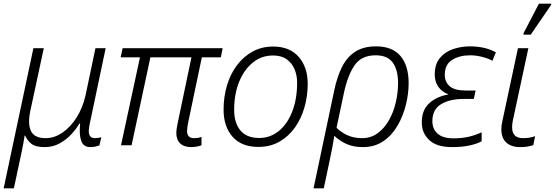

<svg xmlns="http://www.w3.org/2000/svg" viewBox="-39 -796 3041 1052"><path d="M-19 236 144 -532H201L127 -188Q112 -116 131 -77.5Q150 -39 211 -39Q259 -39 303.5 -69.5Q348 -100 381.5 -153.5Q415 -207 430 -275L484 -532H540L453 -119Q443 -73 451 -56Q459 -39 481 -39Q490 -39 499 -40.5Q508 -42 516 -44L506 0Q498 4 484 7Q470 10 457 10Q418 10 406 -24Q394 -58 400 -119H396Q380 -91 352.5 -61Q325 -31 288 -10.5Q251 10 206 10Q157 10 134 -7.5Q111 -25 99 -53H96Q94 -38 90 -17Q86 4 81 30L37 236Z M1009 10Q969 10 948 -10.5Q927 -31 927 -68Q927 -86 935 -124L1010 -482H785L682 0H624L728 -482H622L633 -532H1181L1171 -482H1067L991 -120Q986 -94 986 -78Q986 -39 1024 -39Q1037 -39 1047.5 -41Q1058 -43 1065 -46V0Q1054 4 1039.5 7Q1025 10 1009 10Z M1377 9Q1284 9 1235 -47Q1186 -103 1186 -195Q1186 -265 1204.5 -327.5Q1223 -390 1259 -438Q1295 -486 1345 -513.5Q1395 -541 1458 -541Q1548 -541 1597.5 -484.5Q1647 -428 1647 -337Q1647 -271 1629.5 -209Q1612 -147 1577.5 -98Q1543 -49 1492.5 -20Q1442 9 1377 9ZM1381 -40Q1442 -40 1489 -78.5Q1536 -117 1562.5 -185.5Q1589 -254 1589 -343Q1589 -383 1575 -416.5Q1561 -450 1532 -471Q1503 -492 1457 -492Q1394 -492 1346 -453Q1298 -414 1271 -347Q1244 -280 1244 -194Q1244 -122 1278.5 -81Q1313 -40 1381 -40Z M1792 -299Q1807 -372 1833.5 -426.5Q1860 -481 1905.5 -511.5Q1951 -542 2022 -542Q2110 -542 2155 -489.5Q2200 -437 2200 -340Q2200 -283 2185 -222Q2170 -161 2139.5 -108Q2109 -55 2061.5 -22.5Q2014 10 1949 10Q1896 10 1857.5 -8Q1819 -26 1793 -52Q1782 16 1768 80L1735 236H1679ZM1945 -39Q1993 -39 2030 -66Q2067 -93 2092 -137Q2117 -181 2129.5 -234.5Q2142 -288 2142 -341Q2142 -413 2113 -453Q2084 -493 2019 -493Q1942 -493 1904 -438.5Q1866 -384 1845 -285L1805 -96Q1828 -72 1863.5 -55.5Q1899 -39 1945 -39Z M2438 10Q2354 10 2313 -28.5Q2272 -67 2272 -125Q2272 -193 2312.5 -230Q2353 -267 2416 -278V-280Q2383 -292 2363 -320Q2343 -348 2343 -388Q2343 -444 2371 -478Q2399 -512 2443.5 -527Q2488 -542 2535 -542Q2620 -542 2678 -509L2659 -463Q2638 -475 2604 -484Q2570 -493 2537 -493Q2479 -493 2438.5 -468Q2398 -443 2398 -385Q2398 -348 2424.5 -324Q2451 -300 2512 -300H2567L2557 -254H2502Q2425 -254 2377.5 -225Q2330 -196 2330 -132Q2330 -90 2358.5 -64Q2387 -38 2446 -38Q2492 -38 2528.5 -46.5Q2565 -55 2600 -71V-22Q2575 -8 2534 1Q2493 10 2438 10Z M2812 10Q2762 10 2735 -15Q2708 -40 2708 -87Q2708 -107 2713 -130L2799 -532H2856L2770 -131Q2767 -114 2767 -98Q2767 -39 2827 -39Q2863 -39 2893 -50L2883 -1Q2869 4 2851.5 7Q2834 10 2812 10ZM2829 -606 2830 -615 2914 -776H2982L2980 -768L2869 -606Z"/></svg>

Font: Noto Sans Light
Style: Italic
Weight: 300
Italic angle: -12°
Designer: Monotype Design Team
Foundry: Monotype Imaging Inc.
Version: Version 2.013; ttfautohint (v1.8.4.7-5d5b)